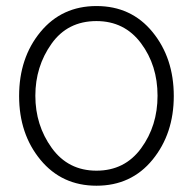

<svg xmlns="http://www.w3.org/2000/svg" viewBox="-20 -586 626 623"><path d="M42 -274.4Q42 -398.4 111.3 -482.4Q180.7 -566.4 293 -566.4Q406.2 -566.4 475.1 -481.9Q543.9 -397.5 543.9 -274.4Q543.9 -152.3 475.1 -67.9Q406.2 16.6 293 16.6Q180.7 16.6 111.3 -67.4Q42 -151.4 42 -274.4ZM94.7 -275.4Q94.7 -179.7 147.9 -106Q201.2 -32.2 293 -32.2Q384.8 -32.2 438 -105Q491.2 -177.7 491.2 -275.4Q491.2 -374 437.5 -445.8Q383.8 -517.6 293 -517.6Q199.2 -517.6 147 -443.8Q94.7 -370.1 94.7 -275.4Z"/></svg>

Font: Thabit
Style: Regular
Weight: 500
Designer: Regenerated by Nadim Shaikli
Foundry: MAK Alagha
Version: 0.01